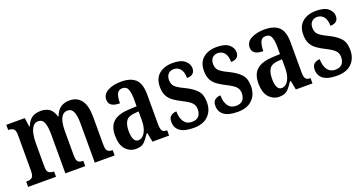

<svg xmlns="http://www.w3.org/2000/svg" viewBox="-34 -1050 2959 1564"><g transform="rotate(-20 1446.0 -268.5)"><path d="M17 0V-46H26Q53 -46 68.5 -58.5Q84 -71 84 -117V-423Q84 -467 68 -479Q52 -491 25 -491H23V-536H183L194 -459H199Q217 -505 246.5 -526Q276 -547 326 -547Q368 -547 398 -526.5Q428 -506 443 -454H446Q464 -503 495.5 -525Q527 -547 574 -547Q638 -547 674 -500.5Q710 -454 710 -352V-118Q710 -71 724 -58.5Q738 -46 765 -46H767V0H595V-339Q595 -404 580.5 -439.5Q566 -475 530 -475Q502 -475 485 -454.5Q468 -434 461 -401Q454 -368 454 -329V-118Q454 -71 468 -58.5Q482 -46 508 -46H512V0H340V-339Q340 -404 326 -439.5Q312 -475 275 -475Q248 -475 230.5 -452.5Q213 -430 205.5 -394Q198 -358 198 -316V-113Q198 -69 214 -57.5Q230 -46 257 -46H259V0Z M950 10Q898 10 861.5 -29.5Q825 -69 825 -151Q825 -232 870 -270Q915 -308 1006 -312L1072 -315V-373Q1072 -430 1060 -461.5Q1048 -493 1012 -493Q978 -493 965.5 -464Q953 -435 953 -384Q858 -384 858 -449Q858 -497 904.5 -522Q951 -547 1021 -547Q1103 -547 1144.5 -508.5Q1186 -470 1186 -375V-118Q1186 -76 1197 -61Q1208 -46 1236 -46H1239V0H1095L1080 -79H1073Q1047 -38 1022.5 -14Q998 10 950 10ZM991 -50Q1028 -50 1050.5 -90Q1073 -130 1073 -191V-270L1035 -267Q982 -263 962 -233Q942 -203 942 -146Q942 -102 954 -76Q966 -50 991 -50Z M1451 10Q1370 10 1332 -18.5Q1294 -47 1294 -98Q1294 -135 1314.5 -150Q1335 -165 1362 -165Q1362 -108 1385.5 -74.5Q1409 -41 1453 -41Q1494 -41 1513 -63Q1532 -85 1532 -123Q1532 -157 1511 -178.5Q1490 -200 1440 -225Q1393 -248 1363 -270.5Q1333 -293 1318.5 -323Q1304 -353 1304 -398Q1304 -471 1349 -508.5Q1394 -546 1468 -546Q1539 -546 1572.5 -517.5Q1606 -489 1606 -452Q1606 -391 1537 -391Q1537 -443 1515.5 -469.5Q1494 -496 1458 -496Q1428 -496 1410.5 -477Q1393 -458 1393 -426Q1393 -388 1414 -367.5Q1435 -347 1490 -321Q1553 -291 1587.5 -255Q1622 -219 1622 -151Q1622 -78 1577.5 -34Q1533 10 1451 10Z M1833 10Q1752 10 1714 -18.5Q1676 -47 1676 -98Q1676 -135 1696.5 -150Q1717 -165 1744 -165Q1744 -108 1767.5 -74.5Q1791 -41 1835 -41Q1876 -41 1895 -63Q1914 -85 1914 -123Q1914 -157 1893 -178.5Q1872 -200 1822 -225Q1775 -248 1745 -270.5Q1715 -293 1700.5 -323Q1686 -353 1686 -398Q1686 -471 1731 -508.5Q1776 -546 1850 -546Q1921 -546 1954.5 -517.5Q1988 -489 1988 -452Q1988 -391 1919 -391Q1919 -443 1897.5 -469.5Q1876 -496 1840 -496Q1810 -496 1792.5 -477Q1775 -458 1775 -426Q1775 -388 1796 -367.5Q1817 -347 1872 -321Q1935 -291 1969.5 -255Q2004 -219 2004 -151Q2004 -78 1959.5 -34Q1915 10 1833 10Z M2193 10Q2141 10 2104.5 -29.5Q2068 -69 2068 -151Q2068 -232 2113 -270Q2158 -308 2249 -312L2315 -315V-373Q2315 -430 2303 -461.5Q2291 -493 2255 -493Q2221 -493 2208.5 -464Q2196 -435 2196 -384Q2101 -384 2101 -449Q2101 -497 2147.5 -522Q2194 -547 2264 -547Q2346 -547 2387.5 -508.5Q2429 -470 2429 -375V-118Q2429 -76 2440 -61Q2451 -46 2479 -46H2482V0H2338L2323 -79H2316Q2290 -38 2265.5 -14Q2241 10 2193 10ZM2234 -50Q2271 -50 2293.5 -90Q2316 -130 2316 -191V-270L2278 -267Q2225 -263 2205 -233Q2185 -203 2185 -146Q2185 -102 2197 -76Q2209 -50 2234 -50Z M2694 10Q2613 10 2575 -18.5Q2537 -47 2537 -98Q2537 -135 2557.5 -150Q2578 -165 2605 -165Q2605 -108 2628.5 -74.5Q2652 -41 2696 -41Q2737 -41 2756 -63Q2775 -85 2775 -123Q2775 -157 2754 -178.5Q2733 -200 2683 -225Q2636 -248 2606 -270.5Q2576 -293 2561.5 -323Q2547 -353 2547 -398Q2547 -471 2592 -508.5Q2637 -546 2711 -546Q2782 -546 2815.5 -517.5Q2849 -489 2849 -452Q2849 -391 2780 -391Q2780 -443 2758.5 -469.5Q2737 -496 2701 -496Q2671 -496 2653.5 -477Q2636 -458 2636 -426Q2636 -388 2657 -367.5Q2678 -347 2733 -321Q2796 -291 2830.5 -255Q2865 -219 2865 -151Q2865 -78 2820.5 -34Q2776 10 2694 10Z"/></g></svg>

Font: Noto Serif ExtraCondensed SemiBold
Style: Regular
Weight: 600
Width: 2
Designer: Monotype Design Team
Foundry: Monotype Imaging Inc.
Version: Version 2.015; ttfautohint (v1.8.4.7-5d5b)